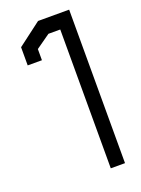

<svg xmlns="http://www.w3.org/2000/svg" viewBox="-135 -763 605 824"><g transform="rotate(-20 167.0 -350.5)"><path d="M224 0V-634H170L105 -588V-537H40V-620L147 -701H289V0Z"/></g></svg>

Font: Turret Road Medium
Style: Regular
Weight: 500
Designer: Noponies
Foundry: Noponies
Version: Version 1.001; ttfautohint (v1.8)